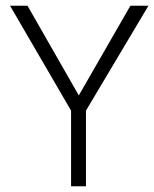

<svg xmlns="http://www.w3.org/2000/svg" viewBox="-20 -650 538 670"><path d="M76 -630 255 -317 435 -630H498L280 -264V0H228V-264L15 -630Z"/></svg>

Font: Mukta Mahee ExtraLight
Style: Regular
Weight: 275
Designer: Shuchita Grover, Noopur Datye, Girish Dalvi, Yashodeep Gholap
Foundry: Ek Type
Version: Version 2.538;PS 1.000;hotconv 16.6.51;makeotf.lib2.5.65220;